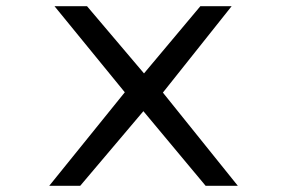

<svg xmlns="http://www.w3.org/2000/svg" viewBox="-20 -600 907 620"><path d="M506 -301 728 -580H627L445 -363L261 -580H156L383 -302L139 0H239L443 -241L644 0H748Z"/></svg>

Font: Charger Monospace
Style: Regular
Weight: 400
Designer: Jasper
Foundry: Cannot Into Space Fonts
Version: Version 0.980